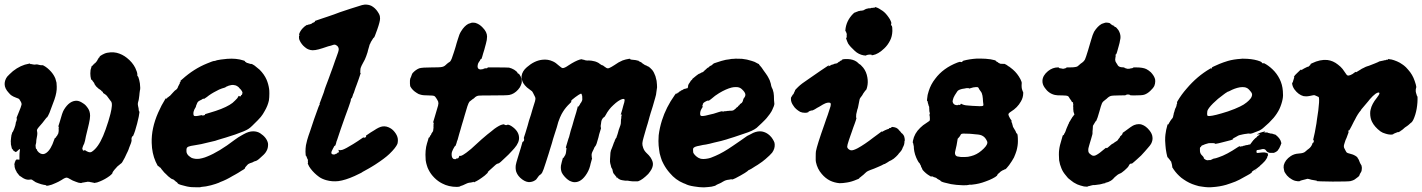

<svg xmlns="http://www.w3.org/2000/svg" viewBox="-82 -748 6141 829"><path d="M395 -522Q409 -523 422 -520Q446 -514 466 -498Q490 -479 502 -455Q511 -436 511 -427Q511 -423 511 -421L515 -416L519 -403Q520 -396 522 -388Q525 -365 522 -357Q521 -354 520.5 -346Q520 -338 519.5 -335Q519 -332 518.5 -328Q518 -324 517.5 -320.5Q517 -317 516.5 -315Q516 -313 514 -306L513 -299L514 -291Q516 -283 516.5 -280Q517 -277 517 -273Q518 -267 519 -267Q520 -268 520 -263Q519 -249 510 -214Q501 -179 493 -162L492 -160Q490 -162 487 -155Q486 -153 486 -150Q485 -148 486 -145.5Q487 -143 486 -141Q486 -134 476 -111Q474 -105 472.5 -101Q471 -97 468.5 -92Q466 -87 465 -85Q458 -68 446 -48Q443 -43 439 -41Q437 -40 433 -36Q429 -32 427.5 -31.5Q426 -31 421 -25Q416 -19 412 -15Q406 -8 406 -7Q406 -7 405 -5Q402 0 403 1Q403 1 401.5 2.5Q400 4 397 7Q394 10 391 12Q372 26 350 35Q337 41 325 42Q322 42 322 41Q323 40 317 40Q313 39 313 39Q313 39 309.5 38.5Q306 38 303 37Q296 36 290 38Q288 38 286 38.5Q284 39 281 39.5Q278 40 274.5 40.5Q271 41 270 42Q269 43 265 42Q258 42 246 37Q231 32 220 25Q212 20 207 19Q200 18 184 29Q171 37 159 42Q140 51 128 53Q118 55 118 54.5Q118 54 119 53L114 51Q111 51 107 50Q93 47 89 45Q85 44 83 43Q72 40 62 32Q58 29 57.5 29Q57 29 57 28.5Q57 28 55.5 27.5Q54 27 49 27Q45 28 43 28Q27 29 9 15Q6 13 6 13Q3 13 -4 3L-11 -6L-10 -5Q-10 -7 -14 -13L-15 -15Q-15 -15 -16 -18Q-18 -22 -19 -29Q-19 -31 -19 -33Q-20 -35 -20 -38Q-20 -41 -19 -42Q-19 -44 -19 -44.5Q-19 -45 -18.5 -45Q-18 -45 -18 -46.5Q-18 -48 -17.5 -47.5Q-17 -47 -17.5 -48.5Q-18 -50 -17 -50Q-15 -50 -16 -53Q-17 -54 -16 -54Q-15 -54 -14.5 -54Q-14 -54 -14.5 -55Q-15 -56 -14 -56Q-13 -56 -12.5 -56.5Q-12 -57 -12 -58Q-12 -60 -12 -60Q-12 -60 -10 -59H-6Q-6 -61 -3 -59Q1 -57 2 -60Q2 -61 2 -73.5Q2 -86 3 -93Q5 -103 3.5 -104Q2 -105 -4 -99Q-11 -92 -11 -93L-16 -92L-17 -91V-92Q-17 -94 -18 -94.5Q-19 -95 -19.5 -94.5Q-20 -94 -20.5 -95Q-21 -96 -22 -96Q-23 -96 -23 -97L-25 -99V-100Q-25 -101 -26 -101.5Q-27 -102 -27.5 -103Q-28 -104 -28 -104H-29Q-29 -105 -30 -106Q-31 -107 -31 -107.5Q-31 -108 -31.5 -110Q-32 -112 -33.5 -118.5Q-35 -125 -35 -125Q-35 -125 -35 -131.5Q-35 -138 -35.5 -138Q-36 -138 -35 -144.5Q-34 -151 -34 -154V-155L-33 -161V-163Q-31 -170 -29 -176Q-28 -179 -27 -179L-28 -176L-26 -180Q-24 -183 -22 -189L-20 -194L-18 -200Q-18 -202 -16 -206L-14 -216V-218Q-13 -221 -11.5 -224.5Q-10 -228 -10 -230Q-8 -236 -10 -237Q-11 -237 -11 -237.5Q-11 -238 -10 -240.5Q-9 -243 -7.5 -247Q-6 -251 -3 -258Q10 -289 11 -296Q12 -303 6 -312Q2 -319 1 -320Q0 -322 -12 -326Q-26 -331 -34 -337Q-38 -340 -44 -347Q-62 -366 -62 -385Q-62 -402 -51 -417Q-43 -426 -26 -441Q7 -467 43 -473Q48 -474 48 -474V-473Q47 -472 49 -471.5Q51 -471 53.5 -471Q56 -471 56 -471Q56 -470 67 -469L77 -470H76H75Q75 -471 91 -467Q97 -466 99.5 -466.5Q102 -467 106 -465Q123 -456 139 -438Q151 -424 157 -409Q159 -404 162 -391Q163 -384 163 -374Q164 -350 153 -318Q148 -304 138 -278Q134 -267 131.5 -260.5Q129 -254 125 -247L121 -241Q121 -242 119.5 -240.5Q118 -239 116.5 -237Q115 -235 114.5 -234.5Q114 -234 109.5 -228Q105 -222 101 -217Q80 -194 78 -188Q77 -186 78 -181.5Q79 -177 79 -175Q80 -168 75 -144Q74 -137 74 -131Q73 -128 72 -123Q71 -116 72 -117Q72 -117 72 -113Q73 -105 74 -103L75 -105L76 -106L77 -103Q77 -100 80 -96Q85 -89 93 -85Q106 -79 118 -88Q138 -102 152 -145Q155 -153 156 -153Q157 -152 158.5 -153.5Q160 -155 161 -157.5Q162 -160 162 -160Q164 -160 166 -165Q166 -167 167 -167Q169 -168 170 -174Q171 -176 171 -179Q171 -182 171.5 -185Q172 -188 171.5 -188.5Q171 -189 171 -192Q173 -198 171 -201L170 -203L176 -222Q187 -263 194 -274Q218 -314 250 -313Q262 -312 275 -303Q282 -299 287 -294Q300 -280 304 -268Q307 -259 307 -248Q307 -236 302 -214Q300 -208 298 -197Q295 -185 289 -160Q286 -147 285 -140Q281 -124 278 -121Q277 -119 275 -113Q273 -107 273.5 -105Q274 -103 274.5 -103Q275 -103 275 -102Q275 -101 276 -99Q278 -96 282 -99Q285 -100 286 -99Q293 -94 299 -92Q307 -89 313 -92Q319 -95 328 -104Q353 -129 374 -189Q388 -229 392 -246Q394 -252 395 -257Q400 -277 401 -291Q402 -301 399 -308Q398 -310 392.5 -316.5Q387 -323 384 -328Q380 -335 373 -340Q369 -343 367 -344Q367 -344 365.5 -345Q364 -346 364 -346L362 -348Q363 -348 363 -348Q363 -351 358 -354Q357 -354 356.5 -354.5Q356 -355 356 -355Q357 -357 347 -363Q344 -365 345 -364L333 -375L326 -385L325 -389L319 -397L318 -398Q317 -401 315.5 -402.5Q314 -404 313 -403.5Q312 -403 312 -404L311 -407Q308 -418 308 -431Q308 -440 309 -446Q311 -455 314 -463L316 -464Q316 -463 318 -465Q320 -467 321 -469L323 -471Q324 -469 326 -474Q328 -476 328.5 -475.5Q329 -475 330 -477L332 -479L336 -484Q336 -485 337.5 -486.5Q339 -488 338.5 -488.5Q338 -489 340.5 -491.5Q343 -494 342.5 -495Q342 -496 344 -498Q349 -501 348 -503Q348 -504 351 -506.5Q354 -509 359 -511.5Q364 -514 368 -516Q379 -521 395 -522Z M899 -494Q939 -497 969 -487Q976 -485 975 -484Q975 -483 976.5 -481.5Q978 -480 980 -479.5Q982 -479 982 -478Q982 -476 987 -476Q989 -476 993 -474Q1001 -471 1004 -472Q1006 -472 1017 -465Q1029 -456 1039 -447Q1059 -427 1069 -404Q1077 -385 1080 -364Q1081 -358 1081 -344Q1081 -327 1079 -314Q1074 -291 1061 -269Q1053 -254 1044 -243Q1036 -233 1007 -205Q998 -196 990 -191Q982 -186 970 -181Q958 -176 933 -167Q916 -162 908 -159Q900 -156 892.5 -154Q885 -152 875.5 -149Q866 -146 859 -144Q852 -142 847 -140Q835 -137 813 -132Q787 -125 760 -121Q739 -118 732 -115Q723 -112 723 -101Q722 -91 726 -84Q728 -80 732 -76Q739 -70 746 -66Q754 -63 764 -62Q778 -61 791 -65Q803 -68 812 -72Q863 -92 931 -144Q947 -156 962 -164Q966 -166 971 -169Q992 -181 1011 -181Q1028 -181 1041 -173Q1069 -155 1075 -130Q1076 -123 1075 -116Q1074 -103 1065 -90Q1060 -82 1039 -64Q1027 -53 1019 -52Q1015 -51 1011 -48.5Q1007 -46 1004 -45.5Q1001 -45 998 -43.5Q995 -42 992.5 -41Q990 -40 986.5 -36.5Q983 -33 982.5 -32Q982 -31 979 -28Q976 -25 976 -24Q976 -23 976 -22Q976 -20 968 -15Q964 -13 961 -11Q946 -1 933 6Q927 9 922 12Q894 29 869 38Q867 39 863 41Q851 46 829 52Q806 58 788 59Q782 60 781.5 60.5Q781 61 764.5 60.5Q748 60 745 60Q741 59 736 59Q727 58 713 54Q696 50 690 47Q685 44 685 43Q685 41 679 37Q676 36 676 35Q676 34 673 32Q670 30 669 29Q666 26 664 26Q659 26 644 13Q639 8 637 6Q628 -1 615 -18Q611 -25 609 -25Q609 -24 607 -26Q604 -31 602 -30Q600 -28 590 -50Q574 -86 573 -131Q571 -194 601 -262Q615 -294 632 -321Q634 -324 634.5 -323Q635 -322 636 -322Q638 -322 641 -326L642 -328Q643 -328 643 -328Q645 -328 648 -332Q648 -333 649 -332.5Q650 -332 651 -333.5Q652 -335 653 -335.5Q654 -336 658.5 -341.5Q663 -347 664 -347.5Q665 -348 672 -356Q674 -358 674.5 -358Q675 -358 676 -359Q677 -359 680.5 -362.5Q684 -366 686 -371Q686 -372 686.5 -373Q687 -374 687 -374.5Q687 -375 688 -376Q689 -377 689 -378Q689 -379 690 -380Q691 -381 691 -382Q691 -383 692 -384Q693 -385 694 -387Q695 -389 694 -389.5Q693 -390 695 -392Q700 -396 697 -398Q697 -399 698 -400Q699 -401 705 -406Q755 -451 812 -474Q838 -485 844 -485Q845 -485 846 -485Q851 -488 872 -491Q886 -493 899 -494ZM932 -380Q924 -382 918 -381Q905 -379 896 -374Q894 -374 893 -372Q891 -370 876 -366Q864 -362 852 -355Q828 -343 811 -329L799 -321L798 -322Q793 -322 789 -318Q785 -316 781 -314Q772 -310 769 -302Q768 -299 767 -297Q765 -294 764.5 -290Q764 -286 760.5 -281Q757 -276 755 -269Q753 -265 753 -258Q753 -251 755 -249Q758 -244 784 -250L789 -251L790 -250Q791 -249 795.5 -249.5Q800 -250 803 -252Q804 -253 803.5 -254Q803 -255 803 -255Q803 -255 823 -261Q879 -277 909 -295Q923 -303 933 -314Q944 -324 947 -331L948 -334L951 -333Q955 -331 957 -332Q958 -333 959 -336Q959 -338 960 -338Q961 -337 962 -338.5Q963 -340 964 -342V-344L965 -349Q964 -353 958 -361Q954 -365 952 -367Q950 -371 943 -375.5Q936 -380 932 -380Z M1492 -728Q1508 -729 1521 -723Q1538 -714 1549 -697Q1556 -687 1558 -679Q1559 -675 1559 -668Q1559 -655 1547 -621Q1535 -587 1533 -586Q1530 -585 1527 -579Q1525 -575 1523 -572.5Q1521 -570 1519.5 -567Q1518 -564 1517 -561Q1513 -555 1512 -548Q1511 -544 1509.5 -539.5Q1508 -535 1507 -531Q1507 -527 1499 -505Q1493 -489 1489 -483Q1487 -480 1485.5 -476.5Q1484 -473 1479 -464L1475 -454L1474 -447Q1474 -439 1473.5 -436Q1473 -433 1474.5 -433Q1476 -433 1475 -431Q1473 -425 1467 -407Q1462 -393 1458 -382Q1454 -371 1452.5 -367.5Q1451 -364 1448.5 -355.5Q1446 -347 1444 -343.5Q1442 -340 1441 -335Q1437 -322 1435 -323Q1434 -323 1433.5 -321.5Q1433 -320 1433 -319Q1434 -315 1424 -288Q1422 -281 1419 -274Q1411 -253 1408 -244Q1393 -201 1389 -190Q1388 -186 1374 -145Q1370 -136 1369 -129Q1366 -119 1365 -119Q1362 -119 1360 -115Q1359 -113 1359 -112Q1359 -111 1358 -111Q1358 -111 1356 -107Q1354 -103 1351.5 -98Q1349 -93 1349 -92Q1348 -87 1350 -84L1354 -82V-81Q1355 -81 1359.5 -81Q1364 -81 1364.5 -81.5Q1365 -82 1365 -82L1368 -84Q1368 -84 1369.5 -84Q1371 -84 1373 -85.5Q1375 -87 1375 -88Q1374 -89 1377 -89Q1380 -89 1381 -91Q1382 -93 1380 -98Q1379 -101 1379 -101H1381Q1386 -98 1396 -101Q1409 -105 1443 -126Q1464 -139 1481 -151L1487 -155L1488 -154Q1490 -153 1494 -154Q1501 -157 1498 -161Q1497 -162 1502 -165Q1503 -166 1505 -167Q1512 -172 1519 -176.5Q1526 -181 1533 -185Q1555 -200 1569 -202Q1587 -205 1606 -193Q1618 -185 1627 -171Q1636 -157 1636 -143Q1636 -134 1634 -127Q1627 -110 1599 -83Q1579 -64 1539 -38Q1536 -36 1531 -33Q1526 -30 1522 -27.5Q1518 -25 1511 -21Q1501 -15 1484 -6Q1480 -3 1478 -2Q1471 2 1449 12Q1409 30 1379 34Q1352 37 1327 30Q1309 25 1296 16Q1274 0 1259 -20Q1252 -29 1248 -39Q1246 -44 1247 -44.5Q1248 -45 1248 -47.5Q1248 -50 1247 -52V-54Q1249 -54 1246 -62L1244 -64L1243 -68Q1240 -77 1238 -76L1237 -93Q1237 -108 1239 -121Q1244 -145 1250 -162Q1252 -167 1257 -182Q1267 -213 1274 -233Q1277 -242 1283 -258Q1296 -295 1297 -295Q1300 -297 1298 -298Q1298 -299 1298 -301Q1305 -318 1316 -349Q1319 -360 1320.5 -364Q1322 -368 1325 -376.5Q1328 -385 1330.5 -391Q1333 -397 1338 -411Q1343 -425 1346.5 -434.5Q1350 -444 1353 -452Q1356 -460 1358.5 -467.5Q1361 -475 1364.5 -485Q1368 -495 1370 -500Q1380 -526 1380.5 -534Q1381 -542 1375 -549Q1369 -554 1365 -555Q1359 -556 1347 -551Q1341 -549 1335 -548Q1326 -545 1311 -540Q1275 -528 1259 -532Q1250 -534 1243 -538Q1234 -544 1227 -551Q1215 -564 1210 -578Q1209 -581 1209 -587V-593L1210 -594Q1211 -594 1211 -595Q1211 -598 1210 -598H1209Q1209 -598 1210 -602Q1214 -614 1224 -625Q1231 -633 1242 -640L1243 -641V-640Q1242 -639 1243.5 -639.5Q1245 -640 1248.5 -641.5Q1252 -643 1252.5 -642.5Q1253 -642 1256 -643Q1259 -644 1262.5 -645.5Q1266 -647 1266 -648Q1266 -649 1270 -650Q1277 -652 1278 -656Q1278 -658 1279 -658Q1280 -658 1289 -661.5Q1298 -665 1308 -668Q1318 -671 1332 -676Q1346 -681 1361 -686Q1376 -691 1385 -695Q1407 -702 1430 -710Q1470 -723 1481 -726Q1487 -727 1492 -728Z M1955 -650Q1957 -650 1963.5 -650Q1970 -650 1974 -648Q1989 -643 2002 -629Q2021 -610 2021 -590Q2021 -576 2016 -559Q2015 -555 2013 -548Q2011 -542 2009 -533Q2006 -524 2004 -517Q2002 -510 2000.5 -504.5Q1999 -499 1998 -497Q1997 -495 1997 -494Q1997 -493 1996 -493.5Q1995 -494 1994 -493Q1993 -492 1991.5 -489.5Q1990 -487 1990 -486Q1985 -480 1982 -473Q1980 -466 1980 -460Q1981 -451 1988 -449Q1989 -449 1991 -448.5Q1993 -448 1994.5 -448Q1996 -448 1996 -448.5Q1996 -449 1998 -449Q2006 -449 2006 -451Q2006 -452 2008 -452L2014 -453Q2014 -454 2017 -453Q2021 -453 2024 -455Q2024 -455 2023 -456V-457H2042Q2110 -457 2116 -456Q2128 -453 2138 -447Q2150 -439 2152 -435Q2152 -433 2153.5 -431.5Q2155 -430 2156 -430Q2159 -431 2166 -418Q2168 -413 2169.5 -409Q2171 -405 2171 -397.5Q2171 -390 2169.5 -386.5Q2168 -383 2168 -383Q2168 -383 2167 -380Q2164 -371 2155 -361Q2138 -342 2117 -338Q2107 -336 2046 -336Q1989 -336 1984 -335Q1973 -333 1966 -325Q1963 -322 1959 -320Q1948 -312 1945 -309Q1941 -304 1936 -289Q1929 -267 1927 -259Q1926 -255 1924 -249Q1922 -243 1921 -238.5Q1920 -234 1917.5 -226.5Q1915 -219 1913.5 -213.5Q1912 -208 1910 -201.5Q1908 -195 1906.5 -189Q1905 -183 1903.5 -179Q1902 -175 1900 -167Q1898 -160 1894 -145Q1892 -141 1891 -137.5Q1890 -134 1889.5 -131.5Q1889 -129 1888 -127Q1887 -125 1886.5 -123Q1886 -121 1885.5 -120Q1885 -119 1884.5 -118.5Q1884 -118 1884 -118Q1882 -118 1879 -112Q1877 -108 1874 -103Q1868 -92 1868 -82Q1868 -74 1870 -69Q1874 -61 1880 -61Q1881 -61 1883 -61Q1887 -60 1888 -63Q1888 -64 1891 -64Q1896 -63 1898 -67Q1899 -68 1900 -71L1901 -75H1903Q1909 -74 1917 -79Q1928 -85 1952 -105Q1964 -116 1997 -146Q2027 -172 2037 -179Q2044 -184 2053 -192Q2074 -207 2086 -210Q2095 -212 2095 -211Q2097 -207 2107 -208Q2110 -209 2110 -210Q2110 -211 2111 -210Q2120 -208 2127 -203Q2157 -183 2159 -156Q2161 -133 2139 -108Q2134 -103 2130 -98Q2114 -80 2096 -64Q2091 -59 2080 -49Q2072 -42 2069 -42Q2067 -42 2065 -41Q2061 -40 2041 -21Q2037 -18 2032 -13Q2020 -3 2025 -3L2011 10Q1984 31 1967 38L1964 40V38Q1965 37 1964 37Q1963 37 1958.5 38.5Q1954 40 1951.5 40Q1949 40 1947.5 40.5Q1946 41 1943 41Q1937 42 1925 48Q1915 53 1912 53.5Q1909 54 1907 55Q1903 59 1891 59Q1855 59 1827 44Q1809 35 1793.5 19.5Q1778 4 1769 -14Q1764 -23 1761 -34Q1758 -43 1756 -56Q1755 -65 1755 -80Q1755 -97 1758 -114Q1761 -128 1766 -143Q1767 -147 1768 -150.5Q1769 -154 1770 -154Q1773 -154 1776 -163Q1776 -164 1777 -164Q1779 -164 1780 -169Q1780 -171 1781 -171.5Q1782 -172 1782.5 -173.5Q1783 -175 1784 -176Q1785 -178 1788 -182Q1788 -184 1788.5 -186.5Q1789 -189 1789.5 -194Q1790 -199 1790 -200Q1790 -201 1789.5 -201Q1789 -201 1789.5 -202.5Q1790 -204 1790 -206Q1790 -208 1789.5 -208.5Q1789 -209 1790 -211Q1792 -218 1789 -219Q1788 -219 1788 -219.5Q1788 -220 1795 -243Q1802 -267 1805 -277Q1811 -295 1811 -302Q1811 -310 1806 -317Q1803 -321 1801 -325Q1797 -331 1794 -333Q1789 -336 1769 -336Q1745 -336 1735 -339Q1725 -341 1717 -347Q1699 -358 1690 -374L1689 -377L1688 -387Q1688 -396 1688 -400Q1688 -408 1693 -417Q1695 -422 1696 -425.5Q1697 -429 1700 -433Q1713 -447 1728 -453Q1740 -457 1785 -457Q1815 -457 1820 -458Q1834 -459 1842 -467Q1848 -473 1855 -478Q1859 -480 1862 -483Q1868 -490 1877 -520Q1880 -529 1882 -535.5Q1884 -542 1885.5 -547Q1887 -552 1889.5 -561.5Q1892 -571 1895 -579Q1901 -601 1909 -613Q1923 -636 1940 -645Q1948 -648 1955 -650Z M2578 18V16L2583 22Q2582 21 2578 18ZM2634 -494Q2638 -494 2638.5 -494Q2639 -494 2639 -493Q2640 -490 2649 -490Q2664 -489 2673 -486Q2678 -485 2676.5 -485Q2675 -485 2676 -484Q2677 -483 2682 -481Q2687 -479 2687 -479Q2687 -478 2690 -476Q2691 -475 2691 -475L2703 -467Q2704 -467 2704.5 -466.5Q2705 -466 2706.5 -466Q2708 -466 2709 -465Q2714 -461 2714 -462H2716Q2721 -457 2723 -457L2734 -446Q2742 -436 2748 -419Q2751 -409 2753 -399Q2755 -382 2755 -371Q2753 -354 2752 -350Q2752 -346 2750.5 -339Q2749 -332 2747 -325.5Q2745 -319 2742.5 -310Q2740 -301 2736.5 -289Q2733 -277 2731.5 -273Q2730 -269 2727.5 -260.5Q2725 -252 2722.5 -243.5Q2720 -235 2718 -227Q2716 -219 2714.5 -214.5Q2713 -210 2711.5 -205Q2710 -200 2707 -190Q2701 -168 2697 -155Q2692 -138 2691.5 -129.5Q2691 -121 2695 -110Q2699 -98 2708 -89Q2721 -77 2727 -68Q2732 -60 2735 -52Q2741 -36 2731 -17Q2726 -8 2717 3Q2692 28 2675 34L2671 35H2667Q2662 35 2662 35Q2662 35 2650 35Q2637 34 2628 32Q2625 32 2617 32Q2609 31 2604 30Q2601 29 2600 29Q2597 29 2589 24Q2578 16 2569 3L2566 -1L2564 -8Q2563 -11 2563 -11Q2564 -10 2562 -17Q2560 -20 2557 -26Q2557 -27 2555.5 -33Q2554 -39 2553 -42Q2551 -48 2552 -62Q2553 -69 2553 -77Q2553 -89 2556 -99Q2558 -104 2560 -108.5Q2562 -113 2564 -119Q2568 -132 2569 -133Q2571 -135 2573 -143Q2574 -146 2574.5 -146Q2575 -146 2576.5 -149.5Q2578 -153 2578 -153Q2581 -153 2581 -159Q2581 -160 2581 -160Q2582 -160 2586 -174Q2587 -180 2589.5 -187Q2592 -194 2594 -199.5Q2596 -205 2597 -208Q2599 -213 2599 -225Q2599 -233 2600 -235.5Q2601 -238 2601 -240L2600 -242Q2603 -251 2602 -254H2600L2598 -252L2600 -259Q2602 -265 2603.5 -270.5Q2605 -276 2606.5 -281.5Q2608 -287 2609 -291Q2615 -309 2615 -316Q2615 -323 2604 -320Q2588 -315 2566 -294Q2546 -276 2533 -251Q2530 -246 2528.5 -244Q2527 -242 2526 -242Q2525 -242 2522.5 -239.5Q2520 -237 2520 -236.5Q2520 -236 2519.5 -235.5Q2519 -235 2517 -231.5Q2515 -228 2514 -222Q2513 -216 2513 -213.5Q2513 -211 2512 -208Q2511 -203 2512 -199Q2513 -197 2513 -194Q2512 -189 2505 -168Q2504 -162 2502 -155Q2500 -148 2498 -141.5Q2496 -135 2494 -128Q2491 -119 2487 -115Q2485 -113 2483.5 -109Q2482 -105 2481 -103Q2480 -101 2476.5 -94Q2473 -87 2472.5 -81.5Q2472 -76 2472.5 -76Q2473 -76 2473 -73Q2472 -67 2474 -67Q2476 -67 2468 -41Q2467 -36 2466 -32Q2460 -9 2446 10Q2422 43 2392 38Q2384 36 2376 32Q2366 26 2357 16Q2348 6 2344 -2Q2338 -16 2340 -33Q2343 -48 2349 -68L2350 -67L2351 -66L2352 -67Q2354 -70 2355 -73Q2355 -74 2355.5 -74.5Q2356 -75 2356 -75Q2357 -75 2358 -77.5Q2359 -80 2360 -82.5Q2361 -85 2361 -85.5Q2361 -86 2362 -91L2363 -100V-101Q2363 -102 2364 -105Q2364 -110 2362 -110Q2361 -110 2361 -110.5Q2361 -111 2363.5 -119.5Q2366 -128 2369 -138Q2372 -148 2372.5 -149.5Q2373 -151 2375 -156Q2379 -170 2382 -183Q2385 -191 2389.5 -207Q2394 -223 2395.5 -228.5Q2397 -234 2400 -243.5Q2403 -253 2406 -263Q2413 -288 2413 -289H2415Q2415 -288 2416 -288Q2418 -288 2419 -293L2421 -296Q2421 -295 2421.5 -296Q2422 -297 2423 -300Q2424 -303 2425 -302Q2425 -302 2425.5 -302.5Q2426 -303 2426 -304Q2427 -306 2428 -307Q2429 -308 2429 -309L2430 -311L2431 -313Q2433 -316 2432 -327Q2432 -336 2431 -336Q2430 -336 2430 -338Q2430 -345 2424.5 -343Q2419 -341 2402 -328.5Q2385 -316 2384 -312Q2383 -309 2385 -309Q2386 -309 2386 -309Q2386 -309 2378 -301Q2361 -285 2349 -266Q2343 -257 2336 -241Q2328 -223 2322 -198Q2320 -192 2317.5 -184Q2315 -176 2312.5 -168.5Q2310 -161 2306 -148Q2302 -135 2301 -130Q2298 -121 2292 -101Q2290 -95 2287.5 -86Q2285 -77 2283 -72Q2281 -67 2279.5 -61Q2278 -55 2274 -44Q2264 -12 2259 -3Q2254 5 2251 6Q2245 9 2236 23Q2234 26 2233 27Q2230 30 2222 34Q2216 37 2207 38Q2191 40 2172.5 26.5Q2154 13 2147 -6Q2143 -19 2145 -35Q2147 -46 2153 -65Q2157 -76 2161 -91Q2163 -99 2166 -107Q2173 -131 2174 -135Q2175 -136 2176.5 -136.5Q2178 -137 2179.5 -139.5Q2181 -142 2181 -146Q2181 -150 2180 -150Q2179 -150 2180.5 -155.5Q2182 -161 2186 -172Q2190 -185 2196 -205Q2199 -216 2202 -227Q2212 -256 2216 -272Q2220 -285 2221 -288.5Q2222 -292 2224 -298Q2229 -312 2230 -321Q2230 -328 2226 -334Q2224 -338 2220.5 -345Q2217 -352 2215 -354Q2213 -356 2207 -360Q2191 -371 2184 -380Q2176 -390 2174 -396Q2169 -409 2170 -420Q2173 -441 2193 -458Q2225 -486 2259 -490Q2284 -493 2305 -483Q2317 -478 2332 -464Q2343 -454 2348 -454Q2356 -454 2373 -466Q2402 -485 2422 -491Q2432 -493 2432 -492Q2432 -490 2438 -490Q2441 -490 2441.5 -489Q2442 -488 2450 -487Q2458 -486 2459 -487Q2463 -487 2472 -486Q2480 -484 2484 -483.5Q2488 -483 2496 -479.5Q2504 -476 2508 -472Q2518 -465 2519 -466Q2519 -466 2520 -466Q2521 -466 2522 -465Q2523 -464 2525 -462.5Q2527 -461 2530 -459Q2537 -453 2543 -453Q2547 -453 2552 -456Q2557 -458 2571 -467Q2589 -480 2606 -487Q2620 -492 2634 -494Z M2921 -421H2922Q2922 -421 2921 -421ZM3086 -494Q3091 -495 3104 -494.5Q3117 -494 3122 -494Q3143 -492 3164 -485Q3176 -482 3189 -474Q3196 -471 3196 -470Q3195 -468 3200 -464Q3202 -462 3202 -461.5Q3202 -461 3204.5 -458.5Q3207 -456 3207 -455.5Q3207 -455 3210 -451Q3213 -447 3215.5 -443Q3218 -439 3223.5 -432Q3229 -425 3231 -421Q3233 -417 3235 -414Q3242 -403 3246 -387Q3248 -375 3250 -371Q3255 -363 3258 -348Q3260 -337 3260 -316Q3261 -300 3261.5 -299.5Q3262 -299 3261 -296Q3260 -290 3256 -282Q3254 -278 3253 -275Q3251 -269 3242 -256Q3237 -249 3228 -238Q3225 -234 3207 -216.5Q3189 -199 3185 -196Q3169 -183 3131 -171Q3079 -153 3064 -149Q3059 -147 3055 -146Q3028 -138 3017 -136Q3010 -134 3000 -132Q2982 -127 2966 -124Q2957 -123 2952.5 -122Q2948 -121 2939 -119Q2914 -115 2911 -107Q2910 -105 2910.5 -99Q2911 -93 2911 -90Q2914 -82 2923 -74Q2932 -66 2942 -63Q2954 -60 2971 -63Q2986 -65 3007 -75Q3040 -89 3082 -118Q3097 -128 3117 -142Q3136 -156 3144 -161Q3150 -164 3158 -168Q3172 -176 3180 -178Q3200 -184 3217 -178Q3235 -172 3249 -155Q3255 -147 3259 -139Q3263 -132 3263 -124Q3264 -106 3252 -89Q3244 -79 3223 -61Q3212 -51 3189 -36Q3185 -34 3179 -30Q3158 -16 3152 -14L3148 -12Q3148 -11 3147 -10.5Q3146 -10 3144 -8Q3138 -3 3115 10Q3088 25 3083 26Q3081 27 3079 27H3078Q3078 26 3076 26Q3074 26 3072 26.5Q3070 27 3067.5 27.5Q3065 28 3057 29Q3048 31 3040 36Q3036 39 3032.5 40.5Q3029 42 3026.5 43.5Q3024 45 3019.5 46.5Q3015 48 3012 50Q3007 55 2990 58Q2975 60 2957 61Q2938 61 2915 57Q2889 53 2877 46Q2874 45 2869 43Q2835 29 2810 -1Q2794 -19 2783 -40Q2775 -54 2771 -69Q2765 -87 2764 -101Q2761 -120 2761 -139Q2761 -155 2762 -164Q2766 -196 2776 -228Q2794 -285 2831 -337L2837 -345L2838 -344Q2839 -343 2840.5 -343.5Q2842 -344 2843.5 -346.5Q2845 -349 2846 -348Q2848 -348 2850 -351Q2852 -353 2852 -353Q2853 -353 2855 -354Q2856 -355 2856.5 -355Q2857 -355 2858 -357L2860 -358Q2860 -357 2864.5 -359.5Q2869 -362 2869 -362.5Q2869 -363 2870.5 -363Q2872 -363 2873 -364Q2874 -365 2875 -364.5Q2876 -364 2876 -364.5Q2876 -365 2877 -365Q2878 -365 2878.5 -365.5Q2879 -366 2879.5 -365.5Q2880 -365 2880.5 -366Q2881 -367 2881.5 -366.5Q2882 -366 2883.5 -366.5Q2885 -367 2886 -367Q2887 -368 2888 -370V-371Q2889 -372 2888.5 -373Q2888 -374 2888.5 -374Q2889 -374 2889 -375Q2889 -376 2889 -376.5Q2889 -377 2889.5 -378Q2890 -379 2889 -379V-380L2890 -381Q2891 -382 2891 -383.5Q2891 -385 2892.5 -386.5Q2894 -388 2894 -388.5Q2894 -389 2895 -390Q2897 -392 2897 -393Q2897 -393 2898 -395L2899 -396L2900 -398L2901 -399H2900Q2900 -399 2905 -403Q2908 -407 2908 -407H2907Q2911 -411 2924 -421Q2937 -431 2937.5 -430Q2938 -429 2944 -433Q2946 -435 2946 -434.5Q2946 -434 2948 -435Q2950 -436 2951 -436Q2952 -437 2954 -438Q2956 -439 2957.5 -440.5Q2959 -442 2959 -442.5Q2959 -443 2960.5 -444Q2962 -445 2963.5 -446.5Q2965 -448 2967.5 -450Q2970 -452 2970 -452.5Q2970 -453 2973 -455Q2979 -457 2980 -460Q2980 -460 2984 -463Q2992 -466 2995 -470Q2996 -472 3002 -475Q3016 -480 3033 -485Q3053 -491 3068 -492Q3072 -493 3075.5 -493.5Q3079 -494 3086 -494ZM3106 -371Q3103 -372 3095 -372Q3085 -372 3077 -370Q3053 -364 3023 -346Q3006 -336 2988 -320Q2982 -315 2980.5 -314.5Q2979 -314 2978 -313.5Q2977 -313 2977 -313Q2975 -315 2969 -312Q2966 -310 2962.5 -308.5Q2959 -307 2957 -305Q2951 -299 2953 -297Q2953 -297 2952.5 -296Q2952 -295 2951 -293Q2949 -288 2952 -288H2954L2953 -287Q2952 -286 2950.5 -284Q2949 -282 2947 -278Q2941 -268 2941 -257Q2941 -251 2943 -249Q2945 -247 2950 -247Q2961 -247 2986 -254Q2992 -256 2999 -257Q3009 -260 3021 -264Q3027 -266 3031.5 -267Q3036 -268 3037 -267Q3040 -265 3047 -268Q3050 -268 3051 -268Q3052 -267 3057 -269Q3059 -269 3061 -269Q3066 -269 3070 -270Q3072 -270 3076 -270Q3080 -270 3082 -271Q3088 -272 3091 -277Q3093 -278 3093.5 -278Q3094 -278 3094 -278.5Q3094 -279 3095 -280Q3096 -281 3096 -281.5Q3096 -282 3097 -282.5Q3098 -283 3100 -284.5Q3102 -286 3103.5 -287Q3105 -288 3105 -289Q3105 -290 3106 -291Q3112 -294 3112 -297Q3112 -298 3116 -300.5Q3120 -303 3121 -304Q3126 -310 3127 -318Q3127 -319 3129 -323Q3138 -333 3136 -342Q3134 -351 3122 -362Q3115 -369 3106 -371Z M3579 -493Q3601 -492 3616 -482Q3619 -480 3621 -478Q3623 -476 3624.5 -475Q3626 -474 3626 -473L3629 -471Q3632 -471 3645 -456Q3659 -438 3663 -414Q3667 -392 3662 -372Q3659 -360 3657.5 -360Q3656 -360 3645 -344Q3641 -336 3639 -334Q3630 -324 3629 -316.5Q3628 -309 3623 -286Q3622 -280 3620 -276Q3617 -265 3615 -255Q3615 -252 3614.5 -246Q3614 -240 3615 -239.5Q3616 -239 3616 -238.5Q3616 -238 3615 -234.5Q3614 -231 3613 -227.5Q3612 -224 3608.5 -214.5Q3605 -205 3602 -197Q3599 -189 3595.5 -178Q3592 -167 3590 -162.5Q3588 -158 3583 -142Q3576 -121 3576 -115Q3576 -109 3582 -104Q3588 -99 3593 -99Q3602 -98 3621 -108Q3652 -125 3689 -154Q3698 -161 3708 -168Q3718 -175 3721.5 -178Q3725 -181 3725.5 -180Q3726 -179 3727 -179Q3730 -180 3734 -183Q3737 -185 3740 -186Q3743 -187 3748.5 -189.5Q3754 -192 3756 -192L3757 -194Q3756 -194 3758 -195Q3759 -195 3760 -195Q3767 -196 3767 -198Q3767 -198 3766 -199L3771 -200Q3781 -199 3788 -196L3797 -190Q3796 -189 3800.5 -185Q3805 -181 3805 -180.5Q3805 -180 3810 -174Q3813 -171 3813 -172L3819 -165Q3823 -159 3824 -150Q3824 -148 3824.5 -145.5Q3825 -143 3824.5 -141Q3824 -139 3824 -139Q3823 -140 3823 -131Q3822 -122 3818 -115Q3815 -110 3814 -106Q3812 -100 3805 -92Q3799 -86 3795 -80Q3788 -72 3777 -63Q3770 -58 3766 -56Q3758 -53 3750 -47Q3742 -42 3738 -40Q3735 -40 3731 -37.5Q3727 -35 3723.5 -33.5Q3720 -32 3711 -28Q3691 -19 3676 -14Q3671 -12 3665.5 -9.5Q3660 -7 3654 -1Q3649 4 3645.5 7Q3642 10 3639 12Q3636 14 3635 15.5Q3634 17 3631 18.5Q3628 20 3628 22Q3627 24 3618 27Q3595 37 3575 40Q3557 43 3543 43Q3521 41 3502 32Q3482 22 3466 3Q3447 -19 3441 -48L3440 -56V-72Q3440 -89 3441 -95Q3446 -122 3478 -212Q3482 -223 3485.5 -234Q3489 -245 3492 -252Q3502 -282 3504 -289Q3506 -298 3504.5 -301.5Q3503 -305 3497 -305Q3489 -305 3482 -302Q3474 -299 3455 -287Q3451 -285 3446.5 -282.5Q3442 -280 3436 -276Q3426 -270 3422 -271Q3420 -271 3415 -269Q3410 -267 3409 -266Q3408 -265 3409 -264L3406 -263Q3402 -261 3394 -261Q3382 -261 3373 -265Q3364 -270 3356 -277Q3348 -284 3344 -291Q3332 -307 3333 -323Q3334 -330 3335 -330Q3337 -331 3339 -336Q3341 -340 3342 -340Q3343 -340 3345 -344Q3347 -348 3347 -349Q3347 -350 3348.5 -352Q3350 -354 3350.5 -356Q3351 -358 3351 -358Q3350 -359 3364.5 -373Q3379 -387 3408 -406Q3474 -452 3493 -464L3499 -467Q3498 -466 3496 -464Q3494 -462 3495 -462Q3498 -462 3510 -469H3512Q3511 -469 3512.5 -469Q3514 -469 3518 -471L3522 -473H3524Q3526 -474 3528 -474Q3533 -474 3535 -477Q3536 -478 3537.5 -479Q3539 -480 3539 -480.5Q3539 -481 3540 -481Q3546 -483 3545 -484Q3545 -485 3548 -486Q3553 -487 3553 -489Q3553 -489 3553 -490L3558 -492Q3564 -493 3566.5 -493Q3569 -493 3571.5 -493Q3574 -493 3579 -493ZM3697 -717Q3697 -718 3698 -717.5Q3699 -717 3702 -716Q3712 -713 3729 -701Q3742 -692 3755 -673Q3761 -665 3764.5 -656Q3768 -647 3766 -646Q3765 -645 3765.5 -642Q3766 -639 3766 -638L3767 -637L3768 -638L3769 -636Q3770 -633 3770.5 -629Q3771 -625 3771 -614Q3770 -590 3761 -573Q3751 -553 3736 -539Q3710 -514 3687 -510Q3684 -510 3682.5 -509.5Q3681 -509 3681.5 -510.5Q3682 -512 3680 -512Q3673 -513 3665.5 -511.5Q3658 -510 3658 -509Q3658 -508 3656.5 -508Q3655 -508 3652.5 -508.5Q3650 -509 3647 -509Q3625 -513 3609 -528Q3589 -546 3580 -560Q3576 -568 3572 -580L3571 -584H3572Q3574 -585 3574 -592Q3573 -595 3573.5 -595Q3574 -595 3574 -597Q3574 -599 3574 -601.5Q3574 -604 3573 -604Q3572 -605 3572 -607Q3572 -609 3571 -611Q3570 -613 3569 -613H3568V-617Q3571 -658 3602 -689Q3607 -694 3608 -694Q3609 -693 3614 -696Q3615 -697 3617 -697Q3619 -697 3621 -698.5Q3623 -700 3623 -700Q3624 -699 3630 -701Q3632 -702 3638 -702Q3648 -703 3648 -705Q3648 -705 3649 -705L3654 -708Q3654 -708 3657 -709L3659 -710Q3659 -710 3664 -711L3667 -712H3670Q3679 -712 3680 -714Q3681 -714 3684.5 -714Q3688 -714 3688 -714.5Q3688 -715 3692 -715Q3697 -715 3697 -717Z M4135 -495Q4138 -495 4154 -495Q4173 -495 4195 -492Q4205 -490 4213 -488L4219 -485Q4218 -484 4219.5 -483Q4221 -482 4224 -480.5Q4227 -479 4227 -479Q4227 -477 4237 -473Q4240 -472 4242 -472.5Q4244 -473 4245.5 -472.5Q4247 -472 4249.5 -472Q4252 -472 4252.5 -472.5Q4253 -473 4256 -472Q4265 -468 4272 -462Q4275 -461 4281 -456Q4303 -440 4317 -418Q4325 -406 4329 -394Q4330 -390 4329.5 -389.5Q4329 -389 4329 -379.5Q4329 -370 4330 -366Q4331 -362 4331 -361.5Q4331 -361 4332 -360Q4333 -353 4335 -352Q4336 -352 4336 -346Q4336 -327 4326 -310Q4311 -283 4283 -266Q4272 -259 4272 -254Q4272 -249 4279 -237Q4284 -230 4284 -229.5Q4284 -229 4285.5 -227Q4287 -225 4286 -225Q4285 -225 4285 -223Q4285 -221 4286.5 -219Q4288 -217 4288 -215.5Q4288 -214 4289 -211Q4290 -208 4290 -208Q4291 -200 4295 -195Q4297 -192 4299.5 -187.5Q4302 -183 4302.5 -182.5Q4303 -182 4304 -179Q4306 -172 4309 -171Q4313 -170 4313 -138Q4313 -119 4307 -97Q4303 -84 4296 -68Q4288 -53 4275 -35Q4262 -18 4258 -17Q4255 -17 4251 -14Q4249 -13 4246 -12Q4237 -7 4233 -2Q4230 0 4227 3Q4223 8 4223 10Q4223 10 4222 11Q4217 16 4203 23Q4189 30 4180 33Q4178 34 4172 36Q4146 46 4117 49Q4112 50 4108.5 49.5Q4105 49 4102 50Q4097 52 4077 52Q4045 51 4024 47Q3985 39 3980 34Q3978 30 3972 28Q3967 25 3965 24Q3962 20 3955 18L3950 17L3949 16Q3943 13 3940 13Q3939 13 3939.5 14Q3940 15 3940 15.5Q3940 16 3937 14Q3934 12 3932 11Q3916 2 3902 -14L3899 -20L3900 -19L3898 -23Q3896 -27 3895 -28Q3894 -29 3895 -30Q3895 -32 3892 -36Q3891 -37 3891 -38Q3891 -41 3884 -48Q3882 -51 3879.5 -56Q3877 -61 3877 -61Q3875 -64 3869 -81Q3865 -95 3864 -106Q3864 -113 3863.5 -116Q3863 -119 3862 -123Q3861 -130 3860 -131Q3858 -131 3860 -141Q3866 -172 3891 -196Q3903 -208 3918 -217Q3929 -224 3931 -226Q3933 -228 3933 -234Q3933 -246 3931 -252Q3931 -253 3932 -255Q3934 -258 3931 -266Q3930 -269 3930.5 -270Q3931 -271 3930.5 -274.5Q3930 -278 3930 -281Q3931 -287 3928 -291Q3928 -292 3927 -294Q3926 -300 3925 -301Q3925 -301 3924 -305Q3924 -312 3921 -312Q3920 -313 3921 -321Q3922 -338 3928 -355Q3937 -384 3956 -408Q3990 -454 4052 -478Q4063 -482 4065 -481Q4066 -480 4069 -480Q4074 -480 4074 -484Q4075 -485 4078 -486Q4104 -493 4135 -495ZM4141 -371Q4139 -372 4132 -372Q4122 -372 4104 -366Q4102 -365 4102 -366Q4102 -367 4099.5 -367.5Q4097 -368 4095 -367.5Q4093 -367 4092 -367.5Q4091 -368 4088.5 -367Q4086 -366 4084 -366Q4069 -364 4065 -362Q4055 -359 4051 -353Q4038 -334 4035 -326Q4031 -314 4031 -310Q4033 -298 4043 -295Q4046 -294 4047.5 -294Q4049 -294 4052.5 -294Q4056 -294 4056 -295Q4056 -296 4057 -296Q4061 -294 4063 -295Q4065 -296 4066 -298.5Q4067 -301 4068 -300Q4071 -298 4080 -295Q4087 -293 4097.5 -292.5Q4108 -292 4116 -291Q4156 -288 4162 -291Q4165 -293 4164 -297Q4163 -300 4162.5 -309Q4162 -318 4161.5 -323.5Q4161 -329 4160 -335Q4158 -347 4152 -354Q4149 -358 4147 -361Q4143 -369 4141 -371ZM4085 -171Q4070 -172 4067 -168Q4066 -167 4064.5 -163.5Q4063 -160 4058.5 -155Q4054 -150 4053 -149Q4052 -145 4051 -137Q4049 -122 4044 -102Q4040 -89 4042 -82Q4043 -77 4048 -74Q4052 -72 4055 -72Q4067 -69 4083 -70Q4098 -70 4111 -74Q4135 -80 4155 -97Q4167 -107 4174 -116Q4180 -124 4181 -130Q4182 -135 4179 -140Q4172 -155 4161 -161Q4152 -167 4131 -168Q4122 -169 4116.5 -169.5Q4111 -170 4104 -170.5Q4097 -171 4085 -171Z M4689 43H4692Q4691 44 4681 47L4680 48Q4680 47 4689 43ZM4723 -641 4725 -640 4730 -636Q4725 -638 4723 -641ZM4690 -650Q4696 -651 4704 -649.5Q4712 -648 4712 -646Q4713 -644 4720 -640Q4724 -638 4728 -635Q4734 -630 4735 -631Q4736 -631 4740 -626.5Q4744 -622 4747 -618Q4756 -603 4756 -588Q4756 -581 4754 -574Q4753 -565 4748 -548Q4743 -530 4741 -523Q4738 -513 4736 -513Q4735 -513 4734.5 -511Q4734 -509 4735 -509Q4736 -508 4734 -499Q4733 -494 4733 -490Q4733 -483 4738 -476Q4742 -471 4743 -468Q4747 -460 4758 -458Q4765 -457 4769 -457Q4773 -457 4773 -456Q4773 -454 4779 -453Q4782 -453 4782 -452Q4782 -451 4788.5 -451Q4795 -451 4798 -452Q4799 -453 4802 -453Q4808 -453 4811 -456L4813 -457H4823Q4852 -457 4867 -450Q4877 -445 4887 -436Q4900 -422 4904 -410Q4906 -406 4906 -397Q4906 -387 4902 -377Q4897 -367 4884 -355Q4871 -343 4858 -339Q4849 -336 4813 -336Q4797 -336 4796 -338Q4796 -340 4788 -340Q4783 -340 4780.5 -338.5Q4778 -337 4776.5 -336.5Q4775 -336 4749 -336Q4719 -336 4712 -333Q4707 -331 4702 -327Q4696 -321 4689 -316Q4680 -310 4676 -302Q4672 -293 4665 -267Q4656 -235 4652 -228Q4651 -226 4651 -226Q4649 -226 4643 -215Q4638 -206 4637 -205Q4636 -194 4636 -189Q4636 -188 4635.5 -184Q4635 -180 4635 -178Q4637 -172 4629 -148Q4626 -139 4624.5 -133Q4623 -127 4621 -121Q4616 -107 4617 -97Q4617 -88 4626 -82Q4630 -79 4633 -77Q4642 -73 4652 -79Q4664 -85 4687 -105Q4694 -111 4694 -110Q4696 -107 4700 -110Q4702 -111 4710 -118.5Q4718 -126 4721 -127Q4726 -129 4730 -133Q4732 -135 4735.5 -136.5Q4739 -138 4739.5 -139Q4740 -140 4741.5 -140.5Q4743 -141 4743 -141.5Q4743 -142 4745 -144.5Q4747 -147 4747 -147.5Q4747 -148 4749 -150Q4754 -155 4754 -158Q4754 -159 4759 -163Q4764 -167 4765 -172L4766 -175L4772 -179Q4806 -205 4815 -208Q4825 -212 4835 -212Q4843 -212 4848 -210Q4866 -204 4881 -185Q4893 -170 4894 -156Q4896 -142 4888 -127Q4884 -120 4874 -109Q4868 -102 4861 -94Q4846 -76 4827 -60Q4825 -58 4818 -52Q4805 -40 4803.5 -41.5Q4802 -43 4797 -40Q4794 -38 4791 -31Q4788 -25 4773 -12Q4759 0 4754 1Q4747 4 4743 7Q4741 9 4737 12Q4733 15 4731 17Q4729 19 4724.5 24Q4720 29 4713 33Q4703 39 4692 41Q4685 43 4676 46Q4665 49 4660 49Q4656 49 4653 50Q4650 51 4645 51Q4639 50 4629 53Q4626 54 4622 55Q4615 56 4615 57Q4614 58 4610 58Q4606 58 4598 57Q4581 53 4569 48Q4552 40 4542 31Q4539 29 4537 27Q4529 22 4518 7Q4507 -6 4501 -21Q4494 -37 4491 -56Q4490 -66 4490 -80Q4490 -94 4491 -100Q4493 -119 4502 -147Q4504 -155 4506 -161L4508 -165Q4509 -164 4509 -164Q4511 -164 4513 -170Q4513 -172 4514 -172Q4515 -172 4519 -182Q4520 -186 4521 -188Q4522 -190 4523.5 -194.5Q4525 -199 4526.5 -201.5Q4528 -204 4529 -207Q4530 -210 4530 -210Q4534 -216 4534 -219Q4534 -220 4534.5 -220Q4535 -220 4537.5 -224.5Q4540 -229 4540.5 -229.5Q4541 -230 4541 -230.5Q4541 -231 4541.5 -231.5Q4542 -232 4543 -234Q4545 -238 4547 -240Q4548 -242 4548 -242.5Q4548 -243 4549.5 -244Q4551 -245 4551 -245.5Q4551 -246 4552.5 -247.5Q4554 -249 4554 -250Q4554 -251 4555 -251Q4556 -251 4557 -254L4556 -256V-257Q4556 -258 4555.5 -258.5Q4555 -259 4555 -260Q4555 -261 4554.5 -261Q4554 -261 4554 -262.5Q4554 -264 4554 -264L4553 -265Q4553 -265 4553 -266.5Q4553 -268 4553 -268.5Q4553 -269 4552.5 -271.5Q4552 -274 4552 -277Q4552 -282 4552 -285V-287Q4551 -286 4552 -296Q4552 -299 4552 -299L4551 -300Q4552 -303 4551 -305.5Q4550 -308 4548 -307Q4546 -307 4546 -308Q4546 -310 4541 -317Q4538 -320 4536 -324Q4532 -332 4529 -333Q4523 -336 4506 -336Q4480 -336 4473 -338Q4446 -344 4429 -369Q4418 -384 4419 -400Q4420 -422 4443 -441Q4463 -457 4486 -457Q4490 -457 4490 -456Q4491 -453 4497 -453Q4500 -453 4500.5 -452.5Q4501 -452 4504.5 -451.5Q4508 -451 4509 -451Q4510 -451 4513 -452H4514L4516 -453Q4519 -453 4521 -454Q4523 -455 4522.5 -456Q4522 -457 4522 -457Q4522 -457 4537 -457Q4547 -457 4552.5 -457.5Q4558 -458 4563 -459Q4568 -460 4571 -462Q4574 -464 4577 -467Q4583 -473 4591 -478Q4599 -484 4602.5 -491Q4606 -498 4616 -531Q4621 -549 4623.5 -556.5Q4626 -564 4629 -575Q4636 -600 4642 -611Q4657 -635 4675 -645Q4683 -648 4690 -650Z M5343 -16Q5345 -17 5345 -17Q5345 -17 5342 -15Q5339 -13 5336.5 -11.5Q5334 -10 5334 -10Q5334 -11 5343 -16ZM5276 -494Q5280 -495 5289.5 -494.5Q5299 -494 5304 -494Q5336 -492 5359 -483L5366 -479Q5365 -477 5369 -475Q5371 -474 5372 -474Q5373 -474 5373 -475Q5373 -476 5376 -475Q5394 -466 5412 -449Q5431 -431 5443 -407Q5455 -383 5457 -355Q5459 -335 5456 -320Q5452 -299 5442 -277Q5432 -257 5417 -239Q5398 -217 5375 -198Q5368 -191 5357 -185Q5355 -184 5349.5 -182Q5344 -180 5338 -177.5Q5332 -175 5326.5 -173Q5321 -171 5319 -171Q5316 -171 5314 -171Q5309 -172 5304 -171Q5300 -170 5298 -170Q5296 -170 5293 -169.5Q5290 -169 5285 -168Q5267 -165 5260 -160Q5257 -158 5253 -156Q5249 -154 5249 -154Q5249 -154 5245.5 -152Q5242 -150 5241 -149Q5240 -148 5241 -148L5242 -147L5236 -144H5235L5233 -143Q5226 -141 5198 -134Q5186 -131 5180 -129.5Q5174 -128 5169.5 -127.5Q5165 -127 5164 -127Q5163 -127 5164 -128Q5165 -129 5162 -129L5157 -130Q5152 -130 5146 -130Q5137 -131 5127 -127Q5121 -125 5120.5 -125Q5120 -125 5116 -123Q5112 -121 5109.5 -120.5Q5107 -120 5105.5 -118Q5104 -116 5104 -115.5Q5104 -115 5103 -114Q5101 -114 5099 -109Q5099 -107 5099 -100Q5099 -93 5100 -90Q5102 -82 5110 -75Q5115 -70 5115 -69Q5115 -64 5118 -62Q5120 -60 5121 -60Q5122 -60 5122 -60Q5122 -58 5128.5 -56.5Q5135 -55 5137 -57Q5138 -57 5140 -57Q5145 -56 5149 -59Q5151 -59 5152.5 -60.5Q5154 -62 5158 -63Q5167 -64 5180 -69Q5214 -80 5263 -113Q5270 -117 5270 -117Q5270 -117 5271 -116Q5272 -115 5274.5 -115Q5277 -115 5278.5 -116Q5280 -117 5280 -117Q5281 -115 5286 -118L5288 -119Q5288 -118 5290 -119Q5292 -120 5292.5 -119.5Q5293 -119 5294.5 -120Q5296 -121 5296.5 -121Q5297 -121 5300.5 -121.5Q5304 -122 5305 -122Q5306 -122 5306.5 -122.5Q5307 -123 5307.5 -123Q5308 -123 5308.5 -123.5Q5309 -124 5309 -123.5Q5309 -123 5310.5 -123.5Q5312 -124 5313 -124Q5315 -124 5316.5 -125Q5318 -126 5317.5 -126.5Q5317 -127 5317.5 -127Q5318 -127 5319 -128.5Q5320 -130 5320 -130.5Q5320 -131 5320 -131Q5320 -131 5321.5 -132Q5323 -133 5323 -133.5Q5323 -134 5324 -135.5Q5325 -137 5325 -137Q5325 -137 5328 -140V-141L5330 -143Q5334 -146 5332 -146L5334 -147Q5335 -148 5336 -149Q5337 -150 5336.5 -150Q5336 -150 5340.5 -153Q5345 -156 5345.5 -157Q5346 -158 5345 -158Q5344 -158 5345 -159L5348 -160Q5357 -166 5357 -169Q5357 -170 5356 -169Q5350 -167 5345 -167L5349 -170Q5360 -176 5369 -178Q5381 -181 5381 -180Q5381 -180 5379 -178L5376 -177L5378 -176Q5379 -176 5384 -176Q5389 -176 5390 -176L5394 -174Q5399 -173 5399 -173Q5400 -172 5405 -171V-172H5406Q5406 -172 5408 -171Q5410 -171 5412.5 -170.5Q5415 -170 5419 -168L5424 -167L5427 -165Q5447 -149 5450 -132Q5450 -129 5450.5 -128Q5451 -127 5450 -127H5449Q5449 -123 5446 -118Q5445 -116 5444 -113.5Q5443 -111 5441.5 -108Q5440 -105 5438 -103Q5436 -98 5430 -94Q5424 -90 5418 -88Q5416 -88 5411.5 -88Q5407 -88 5406.5 -88Q5406 -88 5402 -88Q5398 -88 5397.5 -88.5Q5397 -89 5394.5 -90Q5392 -91 5391.5 -91Q5391 -91 5389.5 -92.5Q5388 -94 5386 -96Q5384 -98 5383 -100Q5378 -106 5367 -104Q5361 -102 5353 -101Q5345 -100 5345 -100Q5343 -98 5343 -93.5Q5343 -89 5345 -88Q5346 -87 5352 -88Q5367 -90 5377 -90L5387 -88L5388 -87Q5390 -86 5392 -85H5394L5393 -84Q5392 -83 5392 -82Q5392 -81 5393 -81V-80V-78V-77Q5392 -76 5391.5 -75Q5391 -74 5390.5 -73Q5390 -72 5390 -71.5Q5390 -71 5389 -67Q5388 -66 5388 -65Q5387 -65 5386 -62Q5381 -53 5371 -44Q5368 -41 5368 -41L5367 -40Q5366 -39 5363.5 -37Q5361 -35 5359.5 -33.5Q5358 -32 5358 -31.5Q5358 -31 5356.5 -30Q5355 -29 5352.5 -27Q5350 -25 5347 -22.5Q5344 -20 5340 -17.5Q5336 -15 5332 -13Q5322 -7 5323 -4Q5323 -3 5322.5 -3Q5322 -3 5320 -1Q5317 2 5302 10Q5296 13 5291 16Q5269 29 5252 36Q5234 43 5212 50Q5184 58 5153 60Q5134 62 5109 58Q5095 57 5078 51Q5052 43 5029 27Q5018 20 5009 11Q4992 -5 4980 -25Q4978 -28 4979 -28Q4980 -28 4979.5 -30Q4979 -32 4978.5 -34Q4978 -36 4978 -37.5Q4978 -39 4977 -41.5Q4976 -44 4976 -45Q4975 -52 4973 -52Q4972 -52 4971.5 -54Q4971 -56 4969 -58Q4967 -60 4965 -62Q4963 -67 4960 -68Q4958 -69 4954.5 -87Q4951 -105 4950 -121Q4948 -143 4949 -156Q4950 -161 4950 -167Q4952 -186 4959 -210V-212L4960 -211L4961 -209L4962 -211Q4964 -213 4965 -215L4966 -218Q4966 -218 4967.5 -219.5Q4969 -221 4969.5 -223Q4970 -225 4970.5 -225Q4971 -225 4971.5 -226.5Q4972 -228 4973 -228.5Q4974 -229 4974.5 -230.5Q4975 -232 4975.5 -232Q4976 -232 4976 -232.5Q4976 -233 4977 -234Q4983 -239 4984 -249Q4985 -252 4985.5 -254.5Q4986 -257 4986 -258.5Q4986 -260 4987.5 -263Q4989 -266 4989 -267.5Q4989 -269 4989.5 -270Q4990 -271 4991 -275Q4992 -279 4995 -284Q4999 -293 4998 -295Q4998 -295 4999 -298Q5002 -303 5000 -305Q4999 -306 5002 -311Q5019 -340 5042 -366Q5087 -419 5142 -451Q5146 -454 5146.5 -453Q5147 -452 5148 -452Q5149 -452 5150 -453Q5152 -454 5151 -455Q5150 -455 5150 -456Q5150 -458 5183 -472Q5200 -479 5220 -485Q5244 -492 5276 -494ZM5294 -371Q5283 -373 5271 -371Q5249 -367 5227 -355Q5221 -352 5219 -352Q5215 -350 5208 -345Q5206 -344 5200 -339Q5176 -322 5155.5 -301.5Q5135 -281 5131 -269Q5130 -265 5130 -258Q5130 -250 5131.5 -248.5Q5133 -247 5140 -247Q5161 -248 5220 -267Q5252 -278 5272 -288Q5289 -296 5301 -306Q5311 -314 5318 -323Q5325 -333 5324 -342Q5322 -350 5311 -361Q5306 -366 5302 -368Q5298 -370 5294 -371Z M5919 -492Q5925 -492 5937 -488Q5946 -485 5950 -483Q5962 -478 5973 -470Q5978 -466 5980 -465Q5988 -459 5998 -447Q6017 -426 6026 -399Q6032 -382 6033 -374Q6033 -371 6033 -371L6031 -363Q6030 -353 6032 -347Q6033 -345 6034 -341Q6035 -335 6037 -333Q6038 -333 6038.5 -327.5Q6039 -322 6038.5 -318Q6038 -314 6038 -305Q6036 -277 6029 -254Q6021 -228 6013 -220Q6011 -218 6009 -217Q6007 -216 6004.5 -213Q6002 -210 5999.5 -208.5Q5997 -207 5995 -205Q5993 -203 5988.5 -200.5Q5984 -198 5979.5 -193.5Q5975 -189 5969.5 -185.5Q5964 -182 5964 -182H5965L5958 -178Q5953 -177 5954 -177V-178Q5948 -176 5944 -174Q5941 -173 5939 -172Q5934 -170 5934 -169Q5934 -168 5928 -167Q5915 -166 5900 -171Q5888 -174 5878 -181Q5853 -200 5842 -222Q5834 -238 5834 -259Q5834 -268 5836 -275Q5841 -299 5863 -326Q5874 -340 5874 -345Q5874 -349 5869 -348.5Q5864 -348 5857 -343Q5845 -334 5833 -320Q5830 -316 5825 -310Q5800 -281 5797 -277Q5795 -275 5794 -272Q5780 -256 5768 -231Q5766 -228 5764 -224Q5757 -211 5754 -204Q5748 -192 5746.5 -190Q5745 -188 5744 -186L5743 -185Q5743 -185 5742.5 -185.5Q5742 -186 5742 -186Q5740 -185 5740 -181Q5739 -180 5740 -179.5Q5741 -179 5741 -178.5Q5741 -178 5740 -174.5Q5739 -171 5736.5 -165Q5734 -159 5732.5 -154Q5731 -149 5729.5 -147Q5728 -145 5726.5 -139.5Q5725 -134 5723.5 -130.5Q5722 -127 5721 -122Q5719 -112 5724 -105Q5726 -101 5728 -97Q5731 -91 5733.5 -89Q5736 -87 5748 -84Q5761 -81 5769 -76Q5780 -69 5779 -68Q5778 -67 5782 -63Q5784 -60 5784 -59.5Q5784 -59 5785.5 -56.5Q5787 -54 5788 -50Q5789 -47 5790.5 -44Q5792 -41 5793.5 -38.5Q5795 -36 5795 -36L5796 -35L5798 -26V-20Q5798 -10 5794 -4Q5788 5 5788 8Q5788 10 5783 15Q5776 21 5767 27Q5761 31 5749 34Q5740 36 5672 36Q5603 35 5603 34L5604 33L5603 32Q5602 32 5597 31Q5585 29 5580 28Q5568 24 5563 24Q5562 24 5554 26.5Q5546 29 5540 30Q5531 32 5531 34Q5531 34 5526 34.5Q5521 35 5518 34Q5506 33 5495 26Q5484 20 5475 10Q5468 1 5464 -6Q5463 -10 5462 -14Q5459 -25 5461 -35Q5467 -58 5491 -74Q5506 -84 5525 -85Q5538 -86 5544 -88Q5551 -90 5557 -96Q5562 -101 5568 -105Q5579 -113 5584 -126Q5585 -131 5586 -131Q5587 -131 5588 -132Q5590 -133 5590.5 -136Q5591 -139 5590.5 -141Q5590 -143 5589 -143Q5588 -143 5588 -145Q5590 -152 5595 -176Q5598 -191 5600 -204Q5601 -208 5602 -215Q5603 -222 5604 -230.5Q5605 -239 5606 -244Q5607 -249 5608 -257.5Q5609 -266 5610 -271Q5615 -312 5613 -324Q5613 -328 5611 -329.5Q5609 -331 5601 -334L5594 -337H5589Q5584 -336 5574.5 -334Q5565 -332 5557.5 -332Q5550 -332 5546 -333Q5524 -339 5507 -362Q5498 -375 5497 -388Q5497 -391 5498 -391Q5499 -391 5500 -393.5Q5501 -396 5501.5 -399Q5502 -402 5504 -407Q5506 -412 5506 -414V-416H5505L5504 -415L5505 -417Q5508 -423 5518 -432Q5535 -449 5536 -448Q5536 -448 5536 -447L5535 -445L5537 -446Q5539 -446 5548 -452Q5561 -459 5562 -459Q5570 -460 5570 -463L5573 -465Q5575 -467 5576 -468L5577 -470L5576 -471H5575L5583 -475Q5618 -492 5649 -489Q5674 -486 5695 -469Q5707 -460 5715 -450Q5722 -441 5729 -430Q5733 -423 5737 -422Q5741 -421 5749 -424Q5757 -427 5767 -435L5770 -438L5771 -437Q5772 -436 5774 -436.5Q5776 -437 5777.5 -438.5Q5779 -440 5782.5 -441.5Q5786 -443 5791.5 -447Q5797 -451 5798.5 -451.5Q5800 -452 5803 -453.5Q5806 -455 5808 -456Q5810 -457 5812 -458Q5814 -459 5815 -459.5Q5816 -460 5820.5 -461.5Q5825 -463 5828.5 -464Q5832 -465 5840 -468.5Q5848 -472 5854 -474Q5860 -476 5866 -479Q5869 -481 5871 -481.5Q5873 -482 5873 -482.5Q5873 -483 5874 -483Q5875 -483 5876.5 -483.5Q5878 -484 5881 -484.5Q5884 -485 5886 -485.5Q5888 -486 5891 -486.5Q5894 -487 5894 -487.5Q5894 -488 5897 -488Q5902 -488 5902 -489Q5902 -490 5905 -490Q5910 -490 5912 -491Q5912 -491 5911.5 -492.5Q5911 -494 5912 -493.5Q5913 -493 5919 -492Z"/></svg>

Font: TT2020 Style B
Style: Italic
Weight: 400
Italic angle: -15°
Version: Version 0.2.000